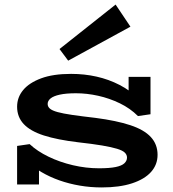

<svg xmlns="http://www.w3.org/2000/svg" viewBox="-20 -808 757 842"><path d="M426 14Q377 14 330 6Q283 -2 240.5 -17Q198 -32 161.5 -53.5Q125 -75 98 -103L151 -117V1H55V-168L110 -176Q143 -145 192.5 -121Q242 -97 299.5 -83.5Q357 -70 414 -70Q460 -70 487 -75.5Q514 -81 525.5 -92Q537 -103 537 -117Q537 -129 527.5 -138.5Q518 -148 493.5 -155.5Q469 -163 427.5 -170Q386 -177 323 -184Q231 -195 172 -214Q113 -233 84 -264Q55 -295 55 -340Q55 -381 81.5 -413Q108 -445 160.5 -464.5Q213 -484 292 -484Q350 -484 403.5 -472Q457 -460 504.5 -435.5Q552 -411 593 -371L544 -352V-471H640V-307L585 -299Q551 -333 505.5 -355Q460 -377 410.5 -388Q361 -399 313 -399Q270 -399 242.5 -393Q215 -387 202 -376.5Q189 -366 189 -352Q189 -340 199 -331.5Q209 -323 232.5 -316.5Q256 -310 297 -304Q338 -298 399 -291Q491 -279 551.5 -259Q612 -239 641.5 -207Q671 -175 671 -129Q671 -86 642.5 -54Q614 -22 559 -4Q504 14 426 14ZM279 -542 241 -593 487 -788 552 -691Z"/></svg>

Font: BioRhyme SemiExpanded
Style: Bold
Weight: 700
Width: 6
Designer: Aoife Mooney
Foundry: Aoife Mooney Type
Version: Version 1.600;gftools[0.9.33]